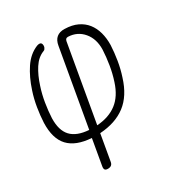

<svg xmlns="http://www.w3.org/2000/svg" viewBox="-172 -688 944 995"><g transform="rotate(-30 300.0 -190.0)"><path d="M188 180Q175 180 170.5 174Q166 168 168 155L195 0Q103 -6 59.5 -52.5Q16 -99 19 -192Q21 -234 28.5 -280Q36 -326 50 -368Q72 -436 105.5 -486Q139 -536 188 -556Q196 -559 202.5 -559Q209 -559 212.5 -556Q216 -553 217.5 -546.5Q219 -540 217 -531Q215 -526 212 -521.5Q209 -517 203 -515Q166 -501 140.5 -461.5Q115 -422 98 -368Q84 -326 76.5 -280Q69 -234 67 -192Q65 -120 98.5 -84Q132 -48 204 -43L284 -500Q289 -531 307 -546Q325 -561 355 -560Q399 -559 430.5 -544Q462 -529 482 -503.5Q502 -478 511.5 -443.5Q521 -409 520 -368Q518 -326 510.5 -280Q503 -234 489 -192Q460 -98 399.5 -52Q339 -6 245 0L218 155Q216 168 208.5 174Q201 180 188 180ZM332 -501 252 -43Q324 -48 371 -84Q418 -120 441 -192Q455 -234 462.5 -280Q470 -326 472 -368Q474 -432 439.5 -473Q405 -514 350 -516Q342 -516 338 -512.5Q334 -509 332 -501Z"/></g></svg>

Font: Maple Mono NL Thin
Style: Italic
Weight: 250
Italic angle: -10°
Monospace: yes
Designer: subframe7536
Version: Version 7.000